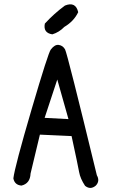

<svg xmlns="http://www.w3.org/2000/svg" viewBox="-20 -868 540 905"><path d="M286.1 -841.8Q336.9 -862.3 348.6 -810.5Q328.1 -767.6 283.2 -741.2Q258.8 -715.8 226.6 -706.1Q182.6 -712.9 191.4 -756.8Q235.4 -804.7 286.1 -841.8ZM219.7 -634.8Q238.3 -659.2 257.3 -656.2Q276.4 -653.3 286.6 -635.3Q296.9 -617.2 436.5 -42Q452.1 -14.6 431.6 6.8Q406.2 28.3 380.9 7.8Q358.4 -26.4 353 -56.6Q347.7 -86.9 317.4 -226.6L168 -233.4L124 -49.8Q122.1 -2.9 81.1 6.8Q48.8 3.9 43 -27.3Q49.8 -83 128.9 -352.5Q208 -622.1 219.7 -634.8ZM250 -493.2 190.4 -312.5 302.7 -306.6Z"/></svg>

Font: JasonHandwriting2
Style: Regular
Weight: 400
Version: Version 1.05.10